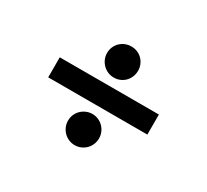

<svg xmlns="http://www.w3.org/2000/svg" viewBox="-90 -530 717 665"><g transform="rotate(30 268.5 -197.5)"><path d="M328.6 -62.5Q328.6 -49.3 323.7 -37.8Q318.8 -26.4 310.5 -18.1Q302.2 -9.8 291 -4.9Q279.8 0 266.6 0Q253.9 0 242.7 -4.9Q231.4 -9.8 222.9 -18.3Q214.4 -26.9 209.5 -38.3Q204.6 -49.8 204.6 -62.5Q204.6 -75.2 209.5 -86.7Q214.4 -98.1 222.9 -106.4Q231.4 -114.7 242.7 -119.6Q253.9 -124.5 266.6 -124.5Q279.8 -124.5 291 -119.6Q302.2 -114.7 310.5 -106.4Q318.8 -98.1 323.7 -86.7Q328.6 -75.2 328.6 -62.5ZM328.6 -333Q328.6 -319.3 323.7 -307.9Q318.8 -296.4 310.5 -288.1Q302.2 -279.8 291 -275.1Q279.8 -270.5 266.6 -270.5Q253.9 -270.5 242.7 -275.4Q231.4 -280.3 222.9 -288.8Q214.4 -297.4 209.5 -308.8Q204.6 -320.3 204.6 -333Q204.6 -346.2 209.5 -357.4Q214.4 -368.7 222.9 -377Q231.4 -385.3 242.7 -389.9Q253.9 -394.5 266.6 -394.5Q279.8 -394.5 291 -389.9Q302.2 -385.3 310.5 -377Q318.8 -368.7 323.7 -357.4Q328.6 -346.2 328.6 -333ZM466.8 -157.7H70.3V-237.8H466.8Z"/></g></svg>

Font: XB Niloofar
Style: Bold
Weight: 700
Designer: Behnam
Foundry: Irmug
Version: Version 7.201 2008